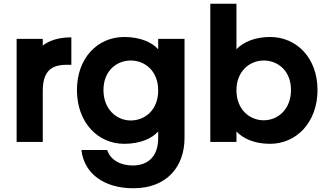

<svg xmlns="http://www.w3.org/2000/svg" viewBox="-20 -760 1753 1028"><path d="M69 -552V0H209V-273C209 -381 257 -413 336 -413H362V-560C294 -560 243 -543 209 -516V-552Z M645 -562C503 -562 392 -450 392 -278C392 -105 503 10 645 10C731 10 794 -19 827 -56V-21C827 82 768 126 691 126C621 126 569 93 554 43H416C430 170 538 248 694 248C876 248 968 129 968 -21V-552H827V-496C795 -533 731 -562 645 -562ZM534 -278C534 -381 605 -436 680 -436C757 -436 827 -379 827 -276C827 -172 757 -115 680 -115C605 -115 534 -174 534 -278Z M1426 -562C1343 -562 1280 -533 1246 -496V-740H1106V0H1246V-56C1280 -20 1339 10 1426 10C1567 10 1680 -105 1680 -278C1680 -450 1568 -562 1426 -562ZM1246 -277C1246 -379 1317 -436 1392 -436C1468 -436 1538 -381 1538 -278C1538 -175 1468 -116 1392 -116C1317 -116 1246 -173 1246 -277Z"/></svg>

Font: Malmofest SemiBold
Style: Regular
Weight: 600
Designer: Jonny Pinhorn (Poppins), Kolossal
Version: Version 1.004;Glyphs 3.1.2 (3151)